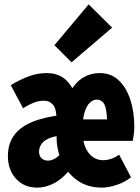

<svg xmlns="http://www.w3.org/2000/svg" viewBox="-20 -843 640 875"><path d="M149 12Q90 12 53 -28.5Q16 -69 16 -132Q16 -187 43.5 -225.5Q71 -264 126 -287Q181 -310 263 -319V-226Q223 -222 200 -211Q177 -200 167.5 -184.5Q158 -169 158 -152Q158 -132 169.5 -121.5Q181 -111 199 -111Q213 -111 229 -119.5Q245 -128 270 -157L313 -86Q269 -31 229.5 -9.5Q190 12 149 12ZM444 12Q379 12 333 -20.5Q287 -53 262.5 -105.5Q238 -158 238 -218V-292Q238 -348 221.5 -366Q205 -384 181 -384Q156 -384 133.5 -375Q111 -366 85 -350L29 -455Q72 -481 112 -495.5Q152 -510 193 -510Q236 -510 267.5 -489Q299 -468 324 -414H293Q323 -468 358 -489Q393 -510 434 -510Q486 -510 521 -477Q556 -444 574 -388.5Q592 -333 592 -267Q592 -247 589.5 -229Q587 -211 585 -201H332V-299H494L468 -279Q468 -340 457 -364.5Q446 -389 420 -389Q405 -389 390 -375.5Q375 -362 365.5 -331.5Q356 -301 356 -249Q356 -202 369 -172Q382 -142 403 -127.5Q424 -113 449 -113Q468 -113 486 -119Q504 -125 523 -138L577 -35Q548 -12 511 0Q474 12 444 12ZM306 -559 228 -637 384 -823 491 -717Z"/></svg>

Font: Source Code Pro ExtraBold
Style: Regular
Weight: 800
Monospace: yes
Designer: Paul D. Hunt, Teo Tuominen
Foundry: Adobe Systems Incorporated
Version: Version 1.018;hotconv 1.0.116;makeotfexe 2.5.65601